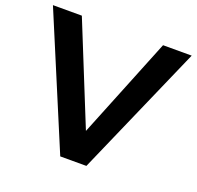

<svg xmlns="http://www.w3.org/2000/svg" viewBox="-123 -829 983 960"><g transform="rotate(20 369.0 -349.0)"><path d="M738.3 -698.2 432.1 0H293L0 -698.2H153.8L370.1 -163.6L585.9 -698.2Z"/></g></svg>

Font: SansationBold
Style: Bold
Weight: 700
Designer: Bernd Montag
Version: Version 1.301